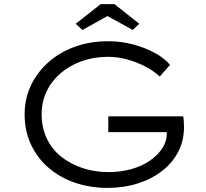

<svg xmlns="http://www.w3.org/2000/svg" viewBox="-20 -906 1006 936"><path d="M504 10Q420 10 346.5 -15Q273 -40 218 -87Q163 -134 131.5 -200.5Q100 -267 100 -349Q100 -425 131 -490Q162 -555 217 -603.5Q272 -652 346 -678.5Q420 -705 506 -705Q570 -705 628.5 -689.5Q687 -674 734.5 -648Q782 -622 809 -590L759 -533Q727 -562 686 -583Q645 -604 599 -616.5Q553 -629 507 -629Q438 -629 379 -608Q320 -587 276 -549.5Q232 -512 207.5 -461Q183 -410 183 -349Q183 -284 208 -231Q233 -178 278.5 -142Q324 -106 383 -86.5Q442 -67 509 -67Q568 -67 620 -81.5Q672 -96 711 -123Q750 -150 772 -184.5Q794 -219 793 -257V-287L810 -262H508V-339H873Q875 -330 875.5 -320.5Q876 -311 876.5 -302Q877 -293 877 -287Q877 -221 849 -166.5Q821 -112 770 -72.5Q719 -33 651 -11.5Q583 10 504 10ZM382 -760 349 -790 471 -886H538L659 -790L627 -760L489 -836H519Z"/></svg>

Font: Lexend Mega Light
Style: Regular
Weight: 300
Version: Version 1.007